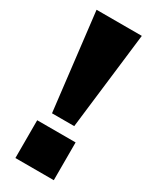

<svg xmlns="http://www.w3.org/2000/svg" viewBox="-185 -753 643 801"><g transform="rotate(30 136.0 -352.5)"><path d="M82 -238 27 -705H245L189 -238ZM43 0V-182H228V0Z"/></g></svg>

Font: Mulish Black
Style: Regular
Weight: 900
Designer: Vernon Adams
Foundry: Vernon Adams
Version: Version 3.603; ttfautohint (v1.8.3)